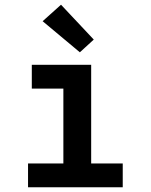

<svg xmlns="http://www.w3.org/2000/svg" viewBox="-20 -795 640 815"><path d="M99 0V-101H249V-419H115V-520H367V-101H501V0ZM319 -573 161 -705 239 -775 378 -627Z"/></svg>

Font: Iosevka Custom Extended
Style: Bold
Weight: 700
Width: 7
Monospace: yes
Designer: Belleve Invis
Foundry: Belleve Invis
Version: Version 11.2.4; ttfautohint (v1.8.4)